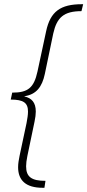

<svg xmlns="http://www.w3.org/2000/svg" viewBox="-20 -734 415 912"><path d="M183 158H191L196 125C131 125 104 107 104 56C104 42 106 27 110 7L144 -156C148 -175 150 -191 150 -204C150 -248 130 -268 96 -276V-277C152 -285 180 -321 193 -383L233 -575C250 -651 283 -681 367 -681L375 -714H369C268 -714 219 -680 199 -585L158 -394C141 -316 112 -294 38 -294L31 -261C91 -261 113 -246 113 -204C113 -188 110 -171 106 -149L73 6C69 26 66 43 66 60C66 123 103 158 183 158Z"/></svg>

Font: Noto Sans ExtraCondensed ExtraLight
Style: Italic
Weight: 200
Width: 2
Italic angle: -12°
Designer: Monotype Design Team
Foundry: Monotype Imaging Inc.
Version: Version 2.013